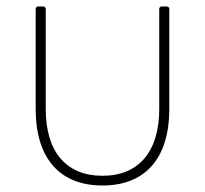

<svg xmlns="http://www.w3.org/2000/svg" viewBox="-20 -562 632 592"><path d="M296 10C428 10 502 -74 502 -226V-534C502 -539 499 -542 494 -542H479C474 -542 471 -539 471 -534V-226C471 -95 408 -20 296 -20C184 -20 121 -94 121 -226V-534C121 -539 118 -542 113 -542H98C93 -542 90 -539 90 -534V-226C90 -74 164 10 296 10Z"/></svg>

Font: LINE Seed Sans TH Thin
Style: Regular
Weight: 250
Designer: Dalton Maag Ltd | Thai characters by Cadson Demak Co.,Ltd.
Foundry: Dalton Maag Ltd
Version: Version 1.003